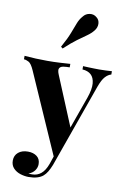

<svg xmlns="http://www.w3.org/2000/svg" viewBox="-122 -892 748 1141"><g transform="rotate(10 252.5 -321.0)"><path d="M513 -517V-497Q494 -492 477 -473.5Q460 -455 444 -411L303 -15L266 55L48 -440Q31 -479 14.5 -487.5Q-2 -496 -14 -496V-517Q19 -514 54.5 -512.5Q90 -511 123 -511Q164 -511 198 -513Q232 -515 262 -517V-496Q242 -496 224.5 -493.5Q207 -491 200.5 -479.5Q194 -468 206 -440L332 -136L323 -130L397 -337Q416 -391 413 -425.5Q410 -460 391 -477.5Q372 -495 339 -497V-517Q355 -516 372 -515.5Q389 -515 406 -514.5Q423 -514 436 -514Q456 -514 478 -515Q500 -516 513 -517ZM303 -15 265 92Q255 117 244.5 134.5Q234 152 221 163Q207 175 185 181.5Q163 188 134 188Q110 188 84.5 180Q59 172 42 154Q25 136 25 108Q25 77 47 58.5Q69 40 105 40Q138 40 159 56Q180 72 180 103Q180 123 167.5 141Q155 159 130 168Q135 169 142 169Q149 169 153 169Q183 169 206 150Q229 131 244 90L279 -13ZM367 -817Q384 -804 385 -781Q386 -758 370 -738Q354 -718 331 -702Q308 -686 276.5 -663Q245 -640 201 -599L190 -608Q220 -662 234 -698.5Q248 -735 258 -761Q268 -787 285 -806Q300 -826 324.5 -829.5Q349 -833 367 -817Z"/></g></svg>

Font: Playfair Display
Style: Bold
Weight: 700
Designer: Claus Eggers Sørensen
Foundry: Claus Eggers Sørensen
Version: Version 1.203